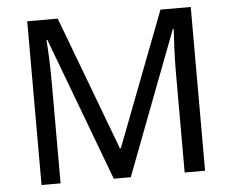

<svg xmlns="http://www.w3.org/2000/svg" viewBox="-51 -774 1009 834"><g transform="rotate(-5 453.5 -357.0)"><path d="M412 0 177 -626H173Q176 -595 178 -542.5Q180 -490 180 -433V0H97V-714H230L450 -129H454L678 -714H810V0H721V-439Q721 -491 723.5 -542Q726 -593 728 -625H724L486 0Z"/></g></svg>

Font: Noto Sans Tifinagh
Style: Regular
Weight: 400
Designer: JamraPatel
Foundry: JamraPatel LLC
Version: Version 2.004; ttfautohint (v1.8.4.7-5d5b)